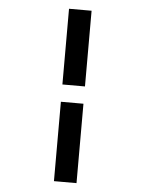

<svg xmlns="http://www.w3.org/2000/svg" viewBox="-57 -757 715 935"><g transform="rotate(5 300.0 -289.5)"><path d="M242.2 131.8V-256.3H352.5V131.8ZM352.5 -340.8H242.2V-710.9H352.5Z"/></g></svg>

Font: Roboto Mono
Style: Regular
Weight: 500
Designer: Google
Version: Version 2.000986; 2015; ttfautohint (v1.3)